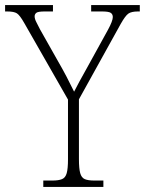

<svg xmlns="http://www.w3.org/2000/svg" viewBox="-29 -734 569 754"><path d="M141 0V-25H177Q201 -25 214.5 -30.5Q228 -36 233 -54Q238 -72 238 -108V-343L66 -644Q49 -674 37.5 -681.5Q26 -689 -1 -689H-9V-714H179V-689H147Q120 -689 113.5 -683.5Q107 -678 107 -670Q107 -660 113.5 -647.5Q120 -635 128 -619L198 -495Q216 -464 232 -433.5Q248 -403 262 -374Q270 -390 283 -414Q296 -438 314 -470L395 -617Q414 -652 414 -667Q414 -678 406 -683.5Q398 -689 371 -689H329V-714H520V-689H513Q487 -689 475 -680.5Q463 -672 445 -640L281 -344V-109Q281 -72 286 -54Q291 -36 304 -30.5Q317 -25 341 -25H377V0Z"/></svg>

Font: Noto Serif Tamil SemiCondensed ExtraLight
Style: Regular
Weight: 200
Width: 4
Designer: Indian Type Foundry, Tom Grace, and the Monotype Design Team
Foundry: Monotype Imaging Inc.
Version: Version 2.004; ttfautohint (v1.8.4.7-5d5b)